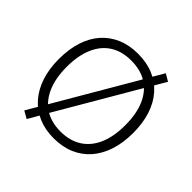

<svg xmlns="http://www.w3.org/2000/svg" viewBox="-195 -932 1158 1158"><g transform="rotate(45 384.0 -353.5)"><path d="M384 8Q311 8 252.5 -17Q194 -42 153 -89Q112 -136 90 -202.5Q68 -269 68 -353Q68 -437 89.5 -503.5Q111 -570 152 -616.5Q193 -663 251.5 -688Q310 -713 384 -713Q458 -713 516.5 -688.5Q575 -664 616.5 -617Q658 -570 679.5 -503.5Q701 -437 701 -354Q701 -270 679 -203Q657 -136 616 -89Q575 -42 516.5 -17Q458 8 384 8ZM384 -50Q463 -50 519 -85.5Q575 -121 604.5 -188.5Q634 -256 634 -353Q634 -450 604.5 -517.5Q575 -585 519.5 -620Q464 -655 384 -655Q305 -655 249.5 -620Q194 -585 164.5 -517Q135 -449 135 -353Q135 -257 164.5 -189Q194 -121 249.5 -85.5Q305 -50 384 -50ZM187 41 140 14 191 -73 210 -105 518 -632 534 -661 585 -748 631 -721 580 -634 561 -602 253 -75 237 -46Z"/></g></svg>

Font: Nunito Sans 11pt Light
Style: Regular
Weight: 300
Version: Version 3.101;gftools[0.9.27]